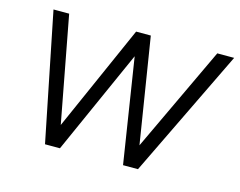

<svg xmlns="http://www.w3.org/2000/svg" viewBox="-80 -650 963 770"><g transform="rotate(15 402.0 -265.5)"><path d="M161 0H223L417 -434L485 0H547L804 -531H734L528 -94L458 -531H397L202 -91L119 -531H54Z"/></g></svg>

Font: Mluvka Light
Style: Italic
Weight: 300
Italic angle: -8°
Designer: Modified by Jiří Krblich, Original typeface by Gumpita Rahayu
Foundry: Gumpita Rahayu & Jiří Krblich
Version: Version 2.000;Glyphs 3.1.1 (3134)